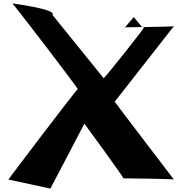

<svg xmlns="http://www.w3.org/2000/svg" viewBox="-20 -1044 1090 1124"><path d="M998 -891C996 -887 702 -884 702 -884C709 -884 716 -887 718 -891C718 -891 739 -916 763 -944C787 -916 807 -891 807 -891C809 -887 816 -884 823 -884C830 -884 589 -582 587 -586L287 -957C315 -990 52 -1024 52 -1024C54 -1028 442 -522 435 -522C428 -522 31 3 29 7L275 60L474 -320C474 -320 709 0 702 0C702 0 996 3 998 7C998 7 624 -482 652 -449Z"/></svg>

Font: PlasticEraser
Style: Regular
Weight: 400
Foundry: Cannot Into Space Fonts
Version: Version 0.43